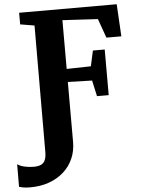

<svg xmlns="http://www.w3.org/2000/svg" viewBox="-112 -792 804 1094"><g transform="rotate(-5 290.0 -245.0)"><path d="M17 253.5Q-10.5 253.5 -26 250.2Q-41.5 247 -47.5 245L-47 115.5Q-33 126.5 -7.2 132.5Q18.5 138.5 46 138.5Q73 138.5 89 130.5Q105 122.5 112 105Q119 87.5 119 59L120.5 -663L39.5 -676.5V-743H597.5L608 -558.5H522.5L483.5 -668L281.5 -679.5V-400.5L420 -403.5L439.5 -492H507V-231H440L420 -322L281.5 -326V16.5Q281.5 69 262.2 112.5Q243 156 207.5 187.5Q172 219 123.8 236.2Q75.5 253.5 17 253.5Z"/></g></svg>

Font: Merriweather ExtraBold
Style: Regular
Weight: 800
Version: Version 2.100